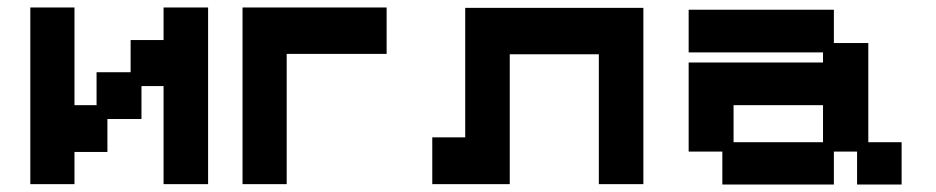

<svg xmlns="http://www.w3.org/2000/svg" viewBox="-20 -481 2501 513"><path d="M61 11V-461H179V-200H238V-288H329V-374H417V-461H536V11H417V-251H358V-163H267V-75H179V11Z M628 11V-461H1013V-337H746V11Z M1135 11V-114H1223V-460H1699V11H1580V-336H1342V11Z M1910 12V-76H1820V-314H2179V-341H1820V-455H2208V-366H2300V-101H2389V12H2270V-76H2208V12ZM1940 -101H2179V-200H1940Z"/></svg>

Font: Pixelify Sans SemiBold
Style: Regular
Weight: 600
Designer: Stefie Justprince
Foundry: Typecalism Foundryline
Version: Version 1.000